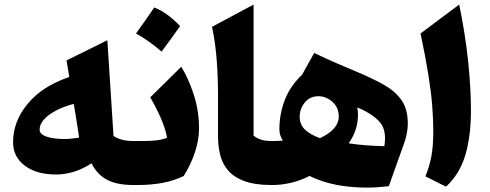

<svg xmlns="http://www.w3.org/2000/svg" viewBox="-20 -823 2179 854"><path d="M288.1 -480.5 275.9 -554.2 457.5 -644 484.9 -218.3Q517.1 -195.8 573.7 -195.8H574.2V0H573.7Q500.5 0 456.1 -23.4Q411.6 -46.9 387.2 -96.7Q311 -46.9 229.5 -46.9Q142.1 -46.9 90.1 -86.2Q38.1 -125.5 38.1 -190.4Q38.1 -282.7 103 -361.3Q168 -439.9 288.1 -480.5ZM308.1 -360.8Q267.1 -350.6 232.4 -333Q197.8 -315.4 177 -293.2Q156.2 -271 156.2 -246.6Q156.2 -225.6 187.7 -215.1Q219.2 -204.6 267.1 -204.6Q284.2 -204.6 301.3 -206.8Q318.4 -209 332 -210.9Q325.7 -252.9 320.1 -288.1Q314.5 -323.2 308.1 -360.8Z M666 -789.6Q698.2 -777.3 727.1 -755.4Q755.9 -733.4 781.2 -707Q761.2 -679.2 740.7 -650.6Q720.2 -622.1 698.7 -593.3Q673.8 -615.2 645.5 -635.7Q617.2 -656.2 585 -674.3Q606.4 -703.6 626.5 -732.4Q646.5 -761.2 666 -789.6ZM574.2 0Q563.5 0 558.1 -8.1Q552.7 -16.1 552.7 -38.6V-157.2Q552.7 -179.7 558.1 -187.7Q563.5 -195.8 574.2 -195.8H620.6Q651.9 -195.8 677.7 -199Q703.6 -202.1 723.1 -210.4Q715.3 -252.4 694.6 -299.3Q673.8 -346.2 648.4 -390.1L786.1 -525.9Q817.9 -475.6 841.6 -403.1Q865.2 -330.6 865.2 -252.4Q865.2 -200.2 847.2 -145.8Q829.1 -91.3 796.9 -40Q753.4 -19 702.6 -9.5Q651.9 0 590.3 0Z M1107.9 -802.7V-219.7Q1122.1 -208 1141.1 -201.9Q1160.2 -195.8 1189.9 -195.8H1190.4V0H1189.9Q1111.8 0 1064.2 -18.6Q1016.6 -37.1 991.7 -68.4Q966.8 -99.6 958.3 -138.4Q949.7 -177.2 949.7 -217.3V-401.4Q949.7 -483.9 943.4 -562Q937 -640.1 922.9 -703.6Z M1377.4 -587.4Q1428.2 -563 1478.3 -541.3Q1528.3 -519.5 1569.8 -502.4Q1641.1 -472.7 1691.2 -443.6Q1741.2 -414.6 1767.6 -375Q1793.9 -335.4 1793.9 -272.9Q1793.9 -252.9 1789.3 -228.5Q1784.7 -204.1 1775.9 -181.2L1709.5 4.9Q1616.7 17.1 1523.2 6.3Q1429.7 -4.4 1356.9 -40.5Q1319.3 -21 1276.6 -10.5Q1233.9 0 1190.4 0Q1180.2 0 1174.6 -7.8Q1168.9 -15.6 1168.9 -38.6V-157.2Q1168.9 -180.2 1174.6 -188Q1180.2 -195.8 1190.4 -195.8Q1222.2 -195.8 1238.3 -197.8Q1222.7 -220.2 1222.7 -248.5Q1222.7 -314.9 1246.3 -377.2Q1270 -439.5 1323.7 -490.7ZM1403.3 -208.5Q1486.8 -247.6 1486.8 -304.7Q1486.8 -345.2 1458.5 -370.1Q1430.2 -395 1396.5 -395Q1358.4 -395 1335.7 -367.2Q1313 -339.4 1313 -303.2Q1313 -269.5 1335.9 -247.1Q1358.9 -224.6 1403.3 -208.5ZM1530.8 -185.5Q1574.2 -179.2 1610.4 -176.5Q1646.5 -173.8 1689.5 -172.9Q1700.7 -240.7 1671.4 -277.3Q1642.1 -314 1569.3 -345.2Q1570.3 -337.4 1571.3 -329.6Q1572.3 -321.8 1572.3 -313.5Q1572.3 -243.7 1530.8 -185.5Z M2022.5 -802.7Q2049.8 -670.4 2062.3 -549.8Q2074.7 -429.2 2074.7 -333Q2074.7 -215.8 2049.3 -131.8Q2023.9 -47.9 1963.9 7.3L1872.1 -38.6Q1889.6 -80.6 1898.4 -126.2Q1907.2 -171.9 1907.2 -238.3Q1907.2 -294.4 1902.3 -354.2Q1897.5 -414.1 1885.3 -490.7Q1873 -567.4 1850.6 -674.3Z"/></svg>

Font: Pinar-DS2-FD ExtraBold
Style: Regular
Weight: 800
Designer: Amin Abedi
Version: Version 3.000